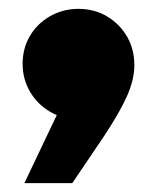

<svg xmlns="http://www.w3.org/2000/svg" viewBox="-20 -261 356 433"><path d="M35 152 144 -77 157 8Q122 8 93 -9Q64 -26 47.5 -54.5Q31 -83 31 -117Q31 -152 47.5 -180Q64 -208 93 -224.5Q122 -241 157 -241Q193 -241 221.5 -224Q250 -207 266.5 -178.5Q283 -150 283 -114Q283 -82 266.5 -44.5Q250 -7 212 50L143 152Z"/></svg>

Font: Unbounded ExtraBold
Style: Regular
Weight: 800
Designer: Luke Prowse, Jean-Baptiste Morizot, Fátima Lázaro, Florian Runge
Foundry: NaN
Version: Version 1.701;gftools[0.9.28.dev5+ged2979d]